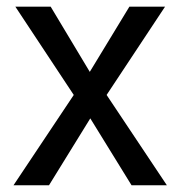

<svg xmlns="http://www.w3.org/2000/svg" viewBox="-20 -548 536 568"><path d="M129.9 -528.3H25.4L198.2 -267.1L20 0H125L247.1 -197.8L369.1 0H473.6L295.4 -267.1L468.3 -528.3H362.8L245.6 -335.4Z"/></svg>

Font: Shabnam
Style: Regular
Weight: 400
Foundry: DejaVu fonts team - Redesigned by Saber Rastikerdar - Based on Vazir font
Version: Version 5.0.1